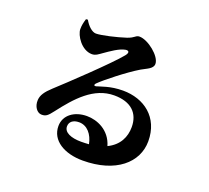

<svg xmlns="http://www.w3.org/2000/svg" viewBox="-138 -949 1276 1175"><g transform="rotate(20 500.0 -361.0)"><path d="M321 -703C295 -703 265 -732 246 -766L234 -765C226 -738 222 -722 222 -696C222 -657 272 -576 341 -576C365 -576 383 -592 402 -605C438 -630 486 -665 526 -672C544 -675 557 -666 536 -640C478 -568 253 -356 186 -295C147 -259 128 -232 126 -200C123 -156 149 -124 176 -123C205 -122 217 -132 246 -170C331 -281 424 -386 557 -386C668 -386 723 -329 723 -240C723 -175 695 -115 623 -80C595 -176 509 -210 443 -210C364 -210 299 -166 299 -93C299 1 391 55 510 55C725 55 848 -54 848 -193C848 -349 735 -432 597 -432C514 -432 459 -407 432 -400C421 -397 414 -404 427 -417C461 -451 579 -545 653 -589C685 -608 727 -620 727 -653C727 -703 635 -777 579 -777C554 -777 556 -760 508 -744C450 -725 356 -703 321 -703ZM513 -52C497 -51 480 -50 462 -50C396 -50 349 -70 349 -109C349 -139 372 -158 411 -158C464 -158 501 -113 513 -52Z"/></g></svg>

Font: Source Han Serif KR Heavy
Style: Regular
Weight: 900
Designer: Ryoko NISHIZUKA 西塚涼子 (kana & ideographs); Frank Grießhammer (Latin, Greek & Cyrillic); Wenlong ZHANG 张文龙 (bopomofo); San
Foundry: Adobe
Version: Version 2.001;hotconv 1.1.0;makeotfexe 2.6.0